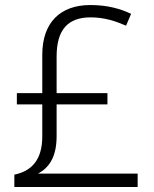

<svg xmlns="http://www.w3.org/2000/svg" viewBox="-20 -743 611 763"><path d="M339 -723C220 -723 148 -654 148 -525V-373H47V-328H148V-201C148 -108 106 -63 37 -49V0H527V-53H131C172 -75 205 -115 205 -202V-328H407V-373H205V-519C205 -626 251 -674 340 -674C395 -674 439 -659 481 -641L501 -688C459 -708 407 -723 339 -723Z"/></svg>

Font: Noto Sans Gujarati Light
Style: Regular
Weight: 300
Designer: Jelle Bosma - Monotype Design Team, Universal Thirst
Foundry: Monotype Imaging Inc.
Version: Version 2.106